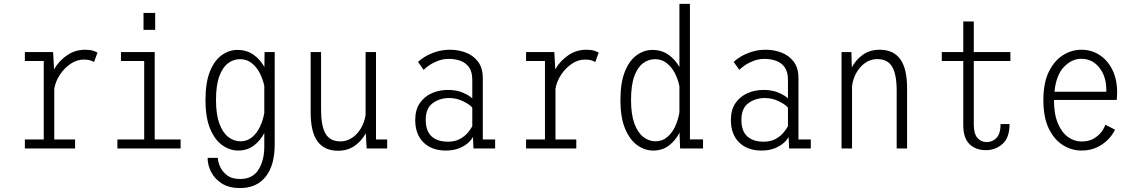

<svg xmlns="http://www.w3.org/2000/svg" viewBox="-20 -770 5902 996"><path d="M109 0V-46.5H207V-453.5H109V-500H255.5L260.5 -410.5Q285.5 -454 327.5 -483Q369.5 -512 422 -512Q448 -512 463.8 -506.5Q479.5 -501 485.5 -497L468 -448Q463.5 -451.5 450 -456.2Q436.5 -461 415 -461Q379 -461 346.5 -439.2Q314 -417.5 291 -382.8Q268 -348 261.5 -309.5V-46.5H369.5V0Z M724.5 -703H785V-615H724.5ZM589 0V-46.5H728V-453.5H607.5V-500H782.5V-46.5H917V0Z M1215.5 11Q1172.5 11 1133.5 -16.5Q1094.5 -44 1070.2 -101.8Q1046 -159.5 1046 -251Q1046 -342.5 1069.2 -399.8Q1092.5 -457 1130.5 -484Q1168.5 -511 1211.5 -511Q1260 -511 1295.5 -485.8Q1331 -460.5 1351.5 -422L1352.5 -500H1405V-20.5Q1405 87.5 1358.2 146.5Q1311.5 205.5 1225.5 205.5Q1168 205.5 1130.8 181.8Q1093.5 158 1075.2 122Q1057 86 1057 49H1110Q1110 66.5 1120.8 92.5Q1131.5 118.5 1156.8 138.5Q1182 158.5 1226 158.5Q1290.5 158.5 1320.8 110.2Q1351 62 1351 -8.5V-80Q1331 -41 1296.8 -15Q1262.5 11 1215.5 11ZM1100.5 -251Q1100.5 -176 1118 -128.8Q1135.5 -81.5 1164.5 -59.2Q1193.5 -37 1227.5 -37Q1262.5 -37 1288 -58.5Q1313.5 -80 1329.2 -113.8Q1345 -147.5 1351 -184.5V-324.5Q1344 -358.5 1327.8 -390.2Q1311.5 -422 1286 -442.5Q1260.5 -463 1225 -463Q1191 -463 1162.8 -441.8Q1134.5 -420.5 1117.5 -374Q1100.5 -327.5 1100.5 -251Z M1733.5 12Q1663 12 1627.2 -36.5Q1591.5 -85 1591.5 -188V-500H1645.5V-201Q1645.5 -116.5 1668.8 -76.5Q1692 -36.5 1747 -36.5Q1778.5 -36.5 1806 -54.8Q1833.5 -73 1852 -104Q1870.5 -135 1876.5 -173.5V-500H1930.5V-46.5H1988.5V0H1882L1877.5 -78.5Q1856 -39 1819.8 -13.5Q1783.5 12 1733.5 12Z M2292.5 11Q2220 11 2177 -31Q2134 -73 2134 -147.5Q2134 -200.5 2157.8 -235Q2181.5 -269.5 2220 -286.5Q2258.5 -303.5 2303.5 -303.5Q2350.5 -303.5 2384.2 -288Q2418 -272.5 2430 -259.5V-355.5Q2430 -397 2413.2 -420.8Q2396.5 -444.5 2368.8 -454.5Q2341 -464.5 2308.5 -464.5Q2278.5 -464.5 2252.2 -454.5Q2226 -444.5 2206.5 -431Q2187 -417.5 2177.5 -407.5L2148.5 -449Q2160.5 -461 2184.5 -475.8Q2208.5 -490.5 2242 -501.2Q2275.5 -512 2315.5 -512Q2357 -512 2395.8 -497.5Q2434.5 -483 2459.5 -450.5Q2484.5 -418 2484.5 -364V-46.5H2548.5V0H2436L2433.5 -60Q2427 -46 2409 -29.5Q2391 -13 2361.8 -1Q2332.5 11 2292.5 11ZM2304 -35Q2342 -35 2367.8 -50Q2393.5 -65 2408.8 -84.2Q2424 -103.5 2430 -115.5V-211.5Q2417.5 -227.5 2383 -244.5Q2348.5 -261.5 2310 -261.5Q2261.5 -261.5 2225 -235Q2188.5 -208.5 2188.5 -148.5Q2188.5 -90.5 2218.8 -62.8Q2249 -35 2304 -35Z M2709 0V-46.5H2807V-453.5H2709V-500H2855.5L2860.5 -410.5Q2885.5 -454 2927.5 -483Q2969.5 -512 3022 -512Q3048 -512 3063.8 -506.5Q3079.5 -501 3085.5 -497L3068 -448Q3063.5 -451.5 3050 -456.2Q3036.5 -461 3015 -461Q2979 -461 2946.5 -439.2Q2914 -417.5 2891 -382.8Q2868 -348 2861.5 -309.5V-46.5H2969.5V0Z M3368.5 11Q3325 11 3286.2 -16.5Q3247.5 -44 3223 -101.8Q3198.5 -159.5 3198.5 -251Q3198.5 -342.5 3222 -399.8Q3245.5 -457 3283.2 -484Q3321 -511 3364.5 -511Q3413 -511 3448.5 -485.5Q3484 -460 3504.5 -422V-750H3559V-47H3627V0H3508L3505 -82Q3485 -42.5 3450.8 -15.8Q3416.5 11 3368.5 11ZM3253.5 -251Q3253.5 -176 3271 -128.8Q3288.5 -81.5 3317.5 -59.2Q3346.5 -37 3380.5 -37Q3415.5 -37 3441.2 -58.8Q3467 -80.5 3482.8 -115Q3498.5 -149.5 3504.5 -187V-322.5Q3498 -357 3481.5 -389.2Q3465 -421.5 3439.2 -442.2Q3413.5 -463 3378 -463Q3344 -463 3315.5 -441.8Q3287 -420.5 3270.2 -374Q3253.5 -327.5 3253.5 -251Z M3930 11Q3857.5 11 3814.5 -31Q3771.5 -73 3771.5 -147.5Q3771.5 -200.5 3795.2 -235Q3819 -269.5 3857.5 -286.5Q3896 -303.5 3941 -303.5Q3988 -303.5 4021.8 -288Q4055.5 -272.5 4067.5 -259.5V-355.5Q4067.5 -397 4050.8 -420.8Q4034 -444.5 4006.2 -454.5Q3978.5 -464.5 3946 -464.5Q3916 -464.5 3889.8 -454.5Q3863.5 -444.5 3844 -431Q3824.5 -417.5 3815 -407.5L3786 -449Q3798 -461 3822 -475.8Q3846 -490.5 3879.5 -501.2Q3913 -512 3953 -512Q3994.5 -512 4033.2 -497.5Q4072 -483 4097 -450.5Q4122 -418 4122 -364V-46.5H4186V0H4073.5L4071 -60Q4064.5 -46 4046.5 -29.5Q4028.5 -13 3999.2 -1Q3970 11 3930 11ZM3941.5 -35Q3979.5 -35 4005.2 -50Q4031 -65 4046.2 -84.2Q4061.5 -103.5 4067.5 -115.5V-211.5Q4055 -227.5 4020.5 -244.5Q3986 -261.5 3947.5 -261.5Q3899 -261.5 3862.5 -235Q3826 -208.5 3826 -148.5Q3826 -90.5 3856.2 -62.8Q3886.5 -35 3941.5 -35Z M4345.5 0V-500H4396.5L4399 -420.5Q4420 -460.5 4456.5 -486.2Q4493 -512 4543.5 -512Q4614 -512 4649.8 -463.5Q4685.5 -415 4685.5 -312V0H4631.5V-299Q4631.5 -383.5 4608.2 -423.5Q4585 -463.5 4530 -463.5Q4497.5 -463.5 4470 -445Q4442.5 -426.5 4423.8 -394.8Q4405 -363 4400 -323.5V0Z M4977 -121V-453.5H4865.5V-500H4977V-658.5H5031.5V-500H5221.5V-453.5H5031.5V-125.5Q5031.5 -76.5 5050.2 -54.8Q5069 -33 5099 -33Q5129 -33 5149.8 -55.2Q5170.5 -77.5 5170.5 -126.5H5217Q5217 -55 5180.2 -23Q5143.5 9 5094 9Q5042 9 5009.5 -22.2Q4977 -53.5 4977 -121Z M5589.5 11Q5540 11 5495 -16.5Q5450 -44 5421.2 -101.8Q5392.5 -159.5 5392.5 -251Q5392.5 -340.5 5421 -398.2Q5449.5 -456 5494.5 -484Q5539.5 -512 5589.5 -512Q5641.5 -512 5683.5 -485Q5725.5 -458 5750.2 -408.5Q5775 -359 5775 -291.5Q5775 -270 5773 -251.5H5447.5V-251Q5447.5 -178.5 5467.5 -130.8Q5487.5 -83 5520 -59.5Q5552.5 -36 5590.5 -36Q5628 -36 5653.5 -51Q5679 -66 5694 -86.2Q5709 -106.5 5714 -123L5764 -97.5Q5756 -77.5 5733.5 -52Q5711 -26.5 5674.8 -7.8Q5638.5 11 5589.5 11ZM5589 -465Q5540 -465 5499.5 -423.2Q5459 -381.5 5450 -294H5719V-303Q5719 -373.5 5682.8 -419.2Q5646.5 -465 5589 -465Z"/></svg>

Font: Trispace SemiCondensed ExtraLight
Style: Regular
Weight: 200
Width: 4
Designer: Tyler Finck
Foundry: Etcetera Type Company
Version: Version 1.210; ttfautohint (v1.8.3)